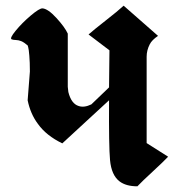

<svg xmlns="http://www.w3.org/2000/svg" viewBox="-20 -637 623 668"><path d="M21 -500Q12.2 -502.9 34.4 -530Q56.6 -557.1 86.9 -582.8Q117.2 -608.4 127.9 -607.9Q147 -606.4 176.3 -574.5Q205.6 -542.5 215.8 -520V-335Q215.8 -330.6 217.8 -316.9Q228 -275.9 253.9 -268.1Q272.9 -261.7 297.9 -273.9Q336.9 -311 359.4 -333L360.8 -461.9Q299.8 -508.8 288.1 -517.1Q305.7 -532.7 348.1 -565.9Q390.6 -599.1 410.2 -617.2Q430.2 -599.1 470 -564.7Q509.8 -530.3 529.8 -512.2Q508.3 -497.6 501 -482.9Q490.2 -461.9 490.2 -439.9V-139.2Q530.3 -114.3 564.9 -91.8Q548.8 -74.7 511.5 -40.3Q474.1 -5.9 458 11.2Q418.5 11.2 396 -5.9Q367.7 -27.3 362.8 -80.1Q358.4 -127.4 359.4 -288.1Q341.3 -271.5 284.4 -219Q227.5 -166.5 196.8 -138.2Q141.1 -165 111.8 -206.1Q85.9 -240.7 76.2 -288.1L84 -388.2Q84 -420.9 82 -443.6Q80.1 -466.3 78.1 -472.7L76.2 -479Q63 -490.2 53.7 -493.9Q44.4 -497.6 35.4 -497.8Q26.4 -498 21 -500Z"/></svg>

Font: KJV1611
Style: Regular
Weight: 400
Version: Version 3.6.1